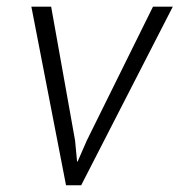

<svg xmlns="http://www.w3.org/2000/svg" viewBox="-20 -548 531 568"><path d="M202.1 -132.3 208 -70.3 209.5 -69.8 236.8 -132.3 432.6 -528.3H491.2L220.2 0H175.3L72.8 -528.3H131.3Z"/></svg>

Font: Franko
Style: Light Italic
Weight: 300
Designer: Google
Version: Version 1.200310; 2013